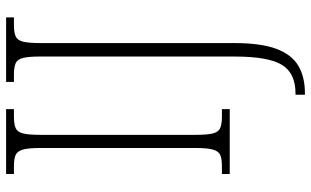

<svg xmlns="http://www.w3.org/2000/svg" viewBox="-210 -544 994 613"><g transform="rotate(-90 286.5 -237.0)"><path d="M38 0V-25H63Q87 -25 99 -30.5Q111 -36 116 -54Q121 -72 121 -109V-605Q121 -642 116 -660Q111 -678 99 -683.5Q87 -689 63 -689H38V-714H245V-689H221Q197 -689 184.5 -683.5Q172 -678 167.5 -660Q163 -642 163 -605V-109Q163 -72 167.5 -54Q172 -36 184.5 -30.5Q197 -25 221 -25H245V0ZM291 240V210H295Q360 210 386.5 166.5Q413 123 413 15V-606Q413 -642 408.5 -660Q404 -678 391.5 -683.5Q379 -689 356 -689H332V-714H538V-689H513Q490 -689 477.5 -683.5Q465 -678 460.5 -660Q456 -642 456 -605V14Q456 100 437.5 149Q419 198 383.5 219Q348 240 296 240Z"/></g></svg>

Font: Noto Serif Myanmar Condensed ExtraLight
Style: Regular
Weight: 200
Width: 3
Designer: Ben Mitchell and the Monotype Design Team
Foundry: Monotype Imaging Inc.
Version: Version 2.106; ttfautohint (v1.8.4.7-5d5b)